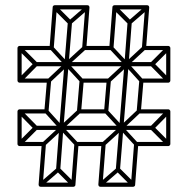

<svg xmlns="http://www.w3.org/2000/svg" viewBox="-20 -708 720 736"><path d="M256 -621 240 -623 227 -463Q227 -463 227 -463Q227 -463 227 -463L207 -219Q207 -219 207 -219Q207 -219 207 -219L195 -59L211 -57L223 -217Q223 -217 223 -217Q223 -217 223 -217L243 -461Q243 -461 243 -461Q243 -461 243 -461ZM485 -621 469 -623 457 -463Q457 -463 457 -463Q457 -463 457 -463L437 -219Q437 -219 437 -219Q437 -219 437 -219L424 -59L440 -57L453 -217Q453 -217 453 -217Q453 -217 453 -217L473 -461Q473 -461 473 -461Q473 -461 473 -461ZM563 -210V-226H445Q445 -226 445 -226Q445 -226 445 -226H215Q215 -226 215 -226Q215 -226 215 -226H117V-210H215Q215 -210 215 -210Q215 -210 215 -210H445Q445 -210 445 -210Q445 -210 445 -210ZM563 -454V-470H465Q465 -470 465 -470Q465 -470 465 -470H235Q235 -470 235 -470Q235 -470 235 -470H117V-454H235Q235 -454 235 -454Q235 -454 235 -454H465Q465 -454 465 -454Q465 -454 465 -454ZM49 -162 61 -150 123 -212Q125 -214 125 -217.5Q125 -221 123 -224L61 -287L49 -275L111 -212Q113 -210 113 -218Q113 -226 111 -224ZM49 -405 61 -393 123 -456Q125 -459 125 -462.5Q125 -466 123 -468L61 -530L49 -518L111 -456Q113 -454 113 -462Q113 -470 111 -468ZM631 -275 619 -287 557 -224Q555 -221 555 -217.5Q555 -214 557 -212L619 -150L631 -162L569 -224Q567 -226 567 -218Q567 -210 569 -212ZM631 -518 619 -530 557 -468Q555 -466 555 -462.5Q555 -459 557 -456L619 -393L631 -405L569 -468Q567 -470 567 -462Q567 -454 569 -456ZM196 -686 184 -674 242 -616Q244 -614 247.5 -614Q251 -614 253 -616L320 -674L310 -686L243 -628Q241 -626 248.5 -626Q256 -626 254 -628ZM425 -686 413 -674 471 -616Q473 -614 476.5 -614Q480 -614 482 -616L549 -674L539 -686L472 -628Q470 -626 477.5 -626Q485 -626 483 -628ZM484 6 496 -6 438 -64Q436 -66 432.5 -66Q429 -66 427 -64L360 -6L370 6L437 -52Q439 -54 431.5 -54Q424 -54 426 -52ZM255 6 267 -6 209 -64Q207 -66 203.5 -66Q200 -66 198 -64L131 -6L141 6L208 -52Q210 -54 202.5 -54Q195 -54 197 -52ZM308 -518 298 -530 230 -468Q230 -468 230 -468Q230 -468 230 -468L163 -405L173 -393L240 -456Q241 -456 240.5 -456Q240 -456 240 -456ZM184 -529 172 -519 229 -457Q229 -457 229 -457Q229 -457 229 -457L287 -394L299 -404L241 -467Q241 -467 241 -467Q241 -467 241 -467ZM537 -518 527 -530 460 -468Q460 -468 460 -468Q460 -468 460 -468L392 -405L402 -393L470 -456Q470 -456 470 -456Q470 -456 470 -456ZM413 -529 401 -519 459 -457Q459 -457 459 -457Q459 -457 459 -457L516 -394L528 -404L471 -467Q471 -467 471 -467Q471 -467 471 -467ZM288 -275 278 -287 210 -224Q210 -224 210 -224Q210 -224 210 -224L143 -162L153 -150L220 -212Q220 -212 220 -212Q220 -212 220 -212ZM164 -286 152 -276 209 -213Q209 -213 209 -213Q209 -213 209 -213L267 -151L279 -161L221 -223Q221 -223 221 -223Q221 -223 221 -223ZM517 -275 507 -287 440 -224Q439 -224 439.5 -224Q440 -224 440 -224L372 -162L382 -150L450 -212Q450 -212 450 -212Q450 -212 450 -212ZM393 -286 381 -276 439 -213Q439 -213 439 -213Q439 -213 439 -213L496 -151L508 -161L451 -223Q451 -223 451 -223Q451 -223 451 -223ZM55 -148H148L140 -157L128 -1Q128 3 130 5.5Q132 8 136 8H261Q264 8 266.5 6Q269 4 269 1L281 -155L273 -148H377L369 -157L357 -1Q357 3 359 5.5Q361 8 365 8H490Q493 8 495.5 6Q498 4 498 1L510 -155L502 -148H625Q628 -148 630.5 -150.5Q633 -153 633 -156V-281Q633 -284 630.5 -286.5Q628 -289 625 -289H512L520 -280L530 -398L522 -391H625Q628 -391 630.5 -393.5Q633 -396 633 -399V-524Q633 -527 630.5 -529.5Q628 -532 625 -532H532L540 -523L552 -679Q552 -683 550 -685.5Q548 -688 544 -688H419Q416 -688 413.5 -686Q411 -684 411 -681L399 -525L407 -532H303L311 -523L323 -679Q323 -683 321 -685.5Q319 -688 315 -688H190Q187 -688 184.5 -686Q182 -684 182 -681L170 -525L178 -532H55Q52 -532 49.5 -529.5Q47 -527 47 -524V-399Q47 -396 49.5 -393.5Q52 -391 55 -391H168L160 -400L150 -282L158 -289H55Q52 -289 49.5 -286.5Q47 -284 47 -281V-156Q47 -153 49.5 -150.5Q52 -148 55 -148ZM291 -280 301 -398 293 -391H397L389 -400L379 -282L387 -289H283ZM55 -164 63 -156V-281L55 -273H158Q161 -273 163.5 -275Q166 -277 166 -280L176 -398Q176 -402 174 -404.5Q172 -407 168 -407H55L63 -399V-524L55 -516H178Q181 -516 183.5 -518Q186 -520 186 -523L198 -679L190 -672H315L307 -681L295 -525Q295 -521 297 -518.5Q299 -516 303 -516H407Q410 -516 412.5 -518Q415 -520 415 -523L427 -679L419 -672H544L536 -681L524 -525Q524 -521 526 -518.5Q528 -516 532 -516H625L617 -524V-399L625 -407H522Q519 -407 516.5 -405Q514 -403 514 -400L504 -282Q504 -278 506 -275.5Q508 -273 512 -273H625L617 -281V-156L625 -164H502Q499 -164 496.5 -162Q494 -160 494 -157L482 -1L490 -8H365L373 1L385 -155Q385 -159 383 -161.5Q381 -164 377 -164H273Q270 -164 267.5 -162Q265 -160 265 -157L253 -1L261 -8H136L144 1L156 -155Q156 -159 154 -161.5Q152 -164 148 -164ZM275 -282Q275 -278 277 -275.5Q279 -273 283 -273H387Q390 -273 392.5 -275Q395 -277 395 -280L405 -398Q405 -402 403 -404.5Q401 -407 397 -407H293Q290 -407 287.5 -405Q285 -403 285 -400Z"/></svg>

Font: Tilt Prism
Style: Regular
Weight: 400
Version: Version 1.000